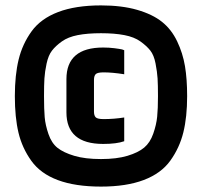

<svg xmlns="http://www.w3.org/2000/svg" viewBox="-20 -691 748 711"><path d="M35 -335Q35 -413 49 -470.5Q63 -528 97 -575Q131 -622 195.5 -646.5Q260 -671 354 -671Q431 -671 488 -654.5Q545 -638 580 -610Q615 -582 636 -538Q657 -494 665 -446Q673 -398 673 -335Q673 -258 659 -201Q645 -144 611 -96.5Q577 -49 512.5 -24.5Q448 0 354 0Q259 0 194.5 -24Q130 -48 96 -95.5Q62 -143 48.5 -199.5Q35 -256 35 -335ZM226 -398Q226 -515 362 -515Q384 -515 403.5 -512.5Q423 -510 432 -508L440 -505V-416Q396 -423 364 -423Q341 -423 334.5 -416.5Q328 -410 328 -395V-278Q328 -263 334.5 -256.5Q341 -250 364 -250Q402 -250 440 -256V-168Q412 -158 362 -158Q226 -158 226 -275ZM565 -335Q565 -377 563.5 -401Q562 -425 556 -456Q550 -487 536.5 -504Q523 -521 500 -537.5Q477 -554 440.5 -561Q404 -568 354 -568Q304 -568 268 -561Q232 -554 209 -537.5Q186 -521 172.5 -503.5Q159 -486 152.5 -455.5Q146 -425 144.5 -400.5Q143 -376 143 -335Q143 -286 145.5 -257Q148 -228 159.5 -194.5Q171 -161 193 -143.5Q215 -126 255 -114Q295 -102 354 -102Q412 -102 452 -114Q492 -126 514 -144.5Q536 -163 547.5 -196Q559 -229 562 -258.5Q565 -288 565 -335Z"/></svg>

Font: Khand Black
Style: Regular
Weight: 900
Designer: Sanchit Sawaria and Jyotish Sonowal (Devanagari), Satya Rajpurohit (Latin)
Foundry: Indian Type Foundry
Version: Version 2.000;PS 1.0;hotconv 1.0.79;makeotf.lib2.5.61930